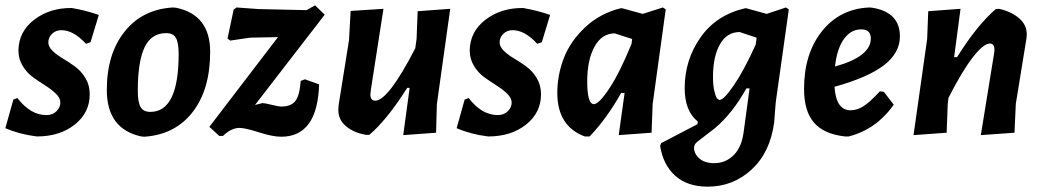

<svg xmlns="http://www.w3.org/2000/svg" viewBox="-29 -502 3904 719"><path d="M240 -472Q293 -463 341 -446L310 -344L293 -338Q246 -389 201 -389Q180 -389 166 -375.5Q152 -362 152 -343Q152 -327 168 -311.5Q184 -296 207 -282.5Q230 -269 252.5 -252.5Q275 -236 291 -209.5Q307 -183 307 -149Q307 -80 251 -35.5Q195 9 109 9Q44 1 -9 -22L21 -129L36 -135Q85 -71 145 -71Q168 -71 182.5 -85.5Q197 -100 197 -118Q197 -135 180.5 -151Q164 -167 141 -181.5Q118 -196 95 -212.5Q72 -229 56 -255Q40 -281 40 -313Q41 -384 99.5 -428.5Q158 -473 240 -472Z M618 -474 630 -473Q758 -447 758 -308Q758 -167 692.5 -82.5Q627 2 512 10L500 9Q371 -19 371 -165Q371 -300 437.5 -383.5Q504 -467 618 -474ZM594 -378Q537 -378 512 -324Q487 -270 487 -163Q487 -119 497.5 -101Q508 -83 534 -83Q640 -83 640 -300Q640 -343 629.5 -360.5Q619 -378 594 -378Z M1151 -482 1187 -447 926 -109 954 -116Q962 -116 988.5 -109.5Q1015 -103 1024 -103Q1060 -103 1076.5 -123Q1093 -143 1097 -199L1113 -205L1166 -186Q1160 10 1024 10Q992 10 940.5 -6.5Q889 -23 868 -23Q837 -23 806 7H792L755 -27L1012 -363L908 -361L833 -350L823 -358L846 -466L857 -474L940 -468L1119 -464Z M1407 -469 1360 -167 1358 -149Q1358 -125 1376 -125Q1425 -125 1526 -321L1531 -356L1535 -460L1657 -469L1607 -112L1604 -5L1481 4L1505 -173H1496Q1420 -53 1354 3H1342Q1295 -5 1266 -30Q1237 -55 1238 -92L1239 -108L1278 -352L1284 -461Z M1930 -472Q1983 -463 2031 -446L2000 -344L1983 -338Q1936 -389 1891 -389Q1870 -389 1856 -375.5Q1842 -362 1842 -343Q1842 -327 1858 -311.5Q1874 -296 1897 -282.5Q1920 -269 1942.5 -252.5Q1965 -236 1981 -209.5Q1997 -183 1997 -149Q1997 -80 1941 -35.5Q1885 9 1799 9Q1734 1 1681 -22L1711 -129L1726 -135Q1775 -71 1835 -71Q1858 -71 1872.5 -85.5Q1887 -100 1887 -118Q1887 -135 1870.5 -151Q1854 -167 1831 -181.5Q1808 -196 1785 -212.5Q1762 -229 1746 -255Q1730 -281 1730 -313Q1731 -384 1789.5 -428.5Q1848 -473 1930 -472Z M2295 -471H2301L2378 -450L2453 -474L2464 -467L2415 -112L2411 -5L2288 4L2310 -154H2297Q2244 -59 2179 9H2161Q2058 -29 2058 -154Q2058 -221 2082.5 -284.5Q2107 -348 2162.5 -400Q2218 -452 2295 -471ZM2170 -197Q2170 -112 2195 -112Q2214 -112 2253.5 -172Q2293 -232 2336 -338L2338 -354V-356L2273 -377Q2225 -377 2197.5 -327.5Q2170 -278 2170 -197Z M2766 -471 2842 -450 2914 -474 2925 -467 2876 -119 2870 -43Q2855 69 2785.5 133Q2716 197 2621 197Q2545 197 2499.5 156Q2454 115 2443 44L2447 34L2583 -37L2584 -47Q2535 -86 2535 -172Q2535 -277 2594 -361.5Q2653 -446 2761 -471ZM2641 -214Q2641 -184 2645.5 -163.5Q2650 -143 2655 -135.5Q2660 -128 2666 -128Q2682 -128 2720 -184Q2758 -240 2801 -335L2804 -357V-361L2741 -382Q2693 -382 2667 -336Q2641 -290 2641 -214ZM2645 109Q2689 109 2719 78.5Q2749 48 2756 -9L2778 -171H2766Q2714 -77 2647 -21L2582 29Q2570 39 2570 51Q2570 74 2590 91.5Q2610 109 2645 109Z M3318 -110Q3252 -17 3149 9H3135Q3056 0 3019 -43Q2982 -86 2982 -169Q2982 -301 3049 -385Q3116 -469 3226 -474L3238 -473Q3341 -456 3341 -366Q3341 -304 3281.5 -258Q3222 -212 3096 -177Q3102 -89 3156 -89Q3181 -89 3205 -104.5Q3229 -120 3266 -160L3281 -158ZM3196 -392Q3157 -392 3131 -355.5Q3105 -319 3098 -253Q3232 -290 3232 -358Q3232 -392 3196 -392Z M3392 4 3443 -356 3447 -460 3568 -469 3544 -288H3555Q3630 -408 3700 -468L3712 -469Q3758 -459 3787.5 -433.5Q3817 -408 3816 -372L3815 -359L3775 -113L3770 -5L3644 4L3694 -304L3695 -315Q3695 -339 3678 -339Q3654 -339 3614 -287.5Q3574 -236 3523 -136L3520 -112L3516 -5Z"/></svg>

Font: Alegreya Sans SC
Style: Bold Italic
Weight: 700
Italic angle: -7°
Designer: Juan Pablo del Peral
Foundry: Huerta Tipografica
Version: Version 2.007